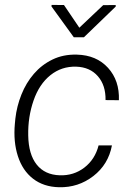

<svg xmlns="http://www.w3.org/2000/svg" viewBox="-20 -764 544 794"><path d="M227.1 -39.1Q284.7 -37.1 328.9 -71Q373 -105 387.7 -162.6H442.9Q428.2 -84 366 -35.9Q303.7 12.2 224.1 10.3Q160.2 8.8 116.7 -24.9Q73.2 -58.6 54 -118.2Q34.7 -177.7 41.5 -252.4L43.5 -273.4Q49.3 -324.7 68.6 -373Q87.9 -421.4 120.1 -458.7Q152.3 -496.1 197 -517.8Q241.7 -539.6 297.9 -538.1Q378.9 -536.1 426.8 -483.4Q474.6 -430.7 471.7 -349.6L416.5 -350.1Q417.5 -411.1 384.8 -448.7Q352.1 -486.3 295.4 -488.3Q234.9 -490.2 188.5 -453.1Q142.1 -416 118.7 -348.1Q95.2 -280.3 96.7 -204.1Q98.1 -125.5 131.8 -83.3Q165.5 -41 227.1 -39.1ZM308.1 -649.4 406.7 -742.7 458.5 -743.2V-736.8L327.1 -609.9H285.2L192.9 -737.3L193.4 -743.7L244.6 -743.2Z"/></svg>

Font: RobotoInd Light
Style: Italic
Weight: 300
Italic angle: -12°
Designer: Google
Version: Version 2.001151; 2014